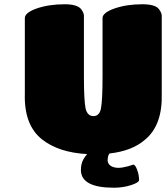

<svg xmlns="http://www.w3.org/2000/svg" viewBox="-20 -731 786 906"><path d="M487.8 26.9Q489.7 44.4 504.2 52.7Q518.6 61 539.1 61Q555.7 61 582 54.2L608.9 45.9Q618.2 45.9 627.2 70.3Q636.2 94.7 636.2 118.2Q636.2 130.4 598.4 142.6Q560.5 154.8 517.1 154.8Q361.8 154.8 361.8 70.8Q361.8 42 374 20Q381.3 7.8 391.1 -3.9Q258.3 -11.2 180.2 -71.8Q92.8 -139.2 97.2 -289.1V-646Q97.2 -670.9 152.8 -690.9Q210.4 -710.9 285.2 -710.9Q344.2 -710.9 362.8 -688Q376 -669.9 376 -657.2V-369.1Q376 -259.3 383.8 -219.2Q392.6 -183.1 420.9 -183.1Q448.7 -183.1 456.1 -217.8Q463.9 -255.9 463.9 -370.1V-646Q463.9 -670.9 520 -690.9Q577.6 -710.9 650.9 -710.9Q712.9 -710.9 730 -688Q743.2 -669.9 743.2 -657.2V-289.1Q747.6 -139.6 663.1 -70.8Q602.5 -18.6 497.1 -6.8Q493.2 -2 490.2 5.9Q487.8 20.5 487.8 26.9Z"/></svg>

Font: GGS TheRock Black
Style: Regular
Weight: 900
Designer: Rodrigo Fuenzalida (2012); Goodgame Studios (2014)
Foundry: Rodrigo Fuenzalida,2012;  GGS,2014
Version: Version 1.002 | FøM Mod